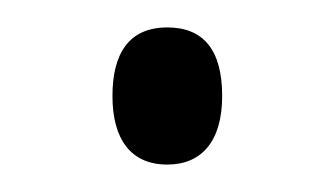

<svg xmlns="http://www.w3.org/2000/svg" viewBox="-20 -413 243 140"><path d="M62 -343C62 -312 75 -293 102 -293C127 -293 142 -310 142 -343C142 -377 128 -393 102 -393C74 -393 62 -374 62 -343Z"/></svg>

Font: Noto Sans Gurmukhi UI ExtraCondensed Light
Style: Regular
Weight: 300
Width: 2
Designer: Jelle Bosma - Monotype Design Team
Foundry: Monotype Imaging Inc.
Version: Version 2.004